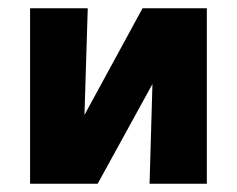

<svg xmlns="http://www.w3.org/2000/svg" viewBox="-20 -446 576 466"><path d="M482 0H343L350 -242L217 0H53V-426H193L185 -167L326 -426H482Z"/></svg>

Font: Ysabeau Ultrabold
Style: Regular
Weight: 800
Designer: Christian Thalmann (Catharsis Fonts)
Version: Version 0.003